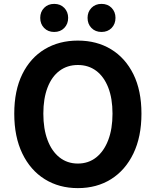

<svg xmlns="http://www.w3.org/2000/svg" viewBox="-20 -965 810 999"><path d="M385.1 13.8Q287.4 13.8 212.7 -32.8Q138 -79.4 96.1 -166.4Q54.2 -253.3 54.2 -373.6Q54.2 -494 96.1 -579.1Q138 -664.2 212.7 -709Q287.4 -753.8 385.1 -753.8Q483.6 -753.8 557.9 -708.6Q632.2 -663.4 674.1 -578.7Q716 -494 716 -373.6Q716 -253.3 674.1 -166.4Q632.2 -79.4 557.9 -32.8Q483.6 13.8 385.1 13.8ZM385.1 -114Q440.2 -114 480.6 -146Q520.9 -178 543.2 -236.3Q565.4 -294.5 565.4 -373.6Q565.4 -452.6 543.2 -509.5Q520.9 -566.4 480.6 -596.6Q440.2 -626.8 385.1 -626.8Q330.1 -626.8 289.7 -596.6Q249.2 -566.4 227.4 -509.5Q205.5 -452.6 205.5 -373.6Q205.5 -294.5 227.4 -236.3Q249.2 -178 289.7 -146Q330.1 -114 385.1 -114ZM261.9 -798.7Q229.8 -798.7 209.5 -819.5Q189.3 -840.3 189.3 -872.1Q189.3 -903.1 209.5 -924Q229.8 -944.8 261.9 -944.8Q294.3 -944.8 314.4 -924Q334.6 -903.1 334.6 -872.1Q334.6 -840.3 314.4 -819.5Q294.3 -798.7 261.9 -798.7ZM508.2 -798.7Q476.1 -798.7 455.8 -819.5Q435.6 -840.3 435.6 -872.1Q435.6 -903.1 455.8 -924Q476.1 -944.8 508.2 -944.8Q540.6 -944.8 560.8 -924Q580.9 -903.1 580.9 -872.1Q580.9 -840.3 560.8 -819.5Q540.6 -798.7 508.2 -798.7Z"/></svg>

Font: Noto Sans KR Thin
Style: Regular
Weight: 100
Designer: Ryoko NISHIZUKA 西塚涼子 (kana, bopomofo & ideographs); Paul D. Hunt (Latin, Greek & Cyrillic); Sandoll Communications 산돌커뮤니
Foundry: Adobe
Version: Version 2.004-H2;hotconv 1.0.118;makeotfexe 2.5.65603